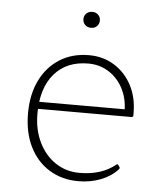

<svg xmlns="http://www.w3.org/2000/svg" viewBox="-50 -707 635 756"><g transform="rotate(5 267.5 -328.5)"><path d="M288 6Q222 6 172 -25Q122 -56 94.5 -112Q67 -168 67 -243Q67 -318 94.5 -374Q122 -430 171.5 -461Q221 -492 287 -492Q343 -492 387 -464.5Q431 -437 456 -389.5Q481 -342 481 -280Q481 -277 481 -274.5Q481 -272 481 -270Q480 -264 474 -264H89V-292H458L443 -273Q444 -275 444.5 -278Q445 -281 445 -284Q445 -334 424.5 -373.5Q404 -413 368 -436Q332 -459 287 -459Q201 -459 152.5 -402.5Q104 -346 104 -245Q104 -182 128 -132.5Q152 -83 194 -55Q236 -27 289 -27Q376 -27 431 -72Q436 -76 439 -71L444 -64Q447 -59 443 -55Q417 -26 376 -10Q335 6 288 6ZM285 -600Q270 -600 261 -609Q252 -618 252 -632Q252 -645 261 -654Q270 -663 285 -663Q299 -663 308 -654Q317 -645 317 -632Q317 -618 308 -609Q299 -600 285 -600Z"/></g></svg>

Font: Hahmlet Thin
Style: Regular
Weight: 250
Version: Version 1.002